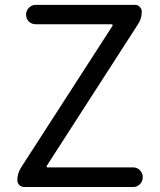

<svg xmlns="http://www.w3.org/2000/svg" viewBox="-20 -753 643 773"><path d="M77.1 0Q66.4 0 58.1 -7.8Q49.8 -15.6 49.8 -27.3Q49.8 -54.7 64.5 -78.1L432.6 -648.4Q434.6 -650.4 433.1 -652.8Q431.6 -655.3 429.7 -655.3H124Q107.4 -655.3 96.2 -666.5Q85 -677.7 85 -693.8Q85 -710 96.2 -721.7Q107.4 -733.4 124 -733.4H524.4Q535.2 -733.4 543 -725.1Q550.8 -716.8 550.8 -706.1Q550.8 -678.7 536.1 -656.2L168 -85Q167 -83 168 -81.1Q168.9 -79.1 170.9 -79.1H515.6Q532.2 -79.1 543.5 -67.4Q554.7 -55.7 554.7 -39.6Q554.7 -23.4 543.5 -11.7Q532.2 0 515.6 0Z"/></svg>

Font: Gen Jyuu Gothic P Regular
Style: Regular
Weight: 400
Designer: [Source Han Sans]
Ryoko NISHIZUKA  (kana & ideographs); Paul D. Hunt (Latin, Greek & Cyrillic); Wenlong ZHANG  (bopomofo
Version: Version 1.002.20150607